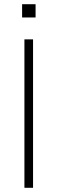

<svg xmlns="http://www.w3.org/2000/svg" viewBox="-20 -892 273 912"><path d="M96 0V-705H137V0ZM85 -872H149V-809H85Z"/></svg>

Font: wassup Sans
Style: Light
Weight: 200
Version: Version 2.001